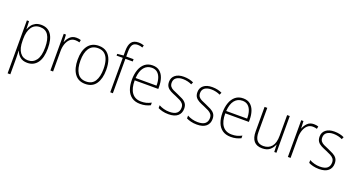

<svg xmlns="http://www.w3.org/2000/svg" viewBox="-55 -1565 4812 2599"><g transform="rotate(20 2351.5 -265.5)"><path d="M288 -539Q381 -539 430 -471.5Q479 -404 479 -269Q479 -132 426.5 -61Q374 10 282 10Q214 10 175 -24.5Q136 -59 121 -104H118Q121 -55 121 -1V234H82V-529H113L117 -415H119Q131 -448 152 -476Q173 -504 206.5 -521.5Q240 -539 288 -539ZM284 -505Q204 -505 162.5 -444Q121 -383 121 -277V-251Q121 -139 163 -82Q205 -25 279 -25Q353 -25 396.5 -84.5Q440 -144 440 -269Q440 -385 401.5 -445Q363 -505 284 -505Z M794 -538Q830 -538 859 -528L852 -492Q838 -496 823.5 -498.5Q809 -501 793 -501Q746 -501 715 -472.5Q684 -444 667.5 -395.5Q651 -347 652 -288V0H613V-529H645L650 -424H652Q667 -468 702 -503Q737 -538 794 -538Z M1321 -265Q1321 -139 1270 -64.5Q1219 10 1115 10Q1014 10 961.5 -64.5Q909 -139 909 -266Q909 -395 963 -467Q1017 -539 1118 -539Q1188 -539 1233 -504.5Q1278 -470 1299.5 -408.5Q1321 -347 1321 -265ZM949 -266Q949 -154 989.5 -89.5Q1030 -25 1115 -25Q1202 -25 1242 -89Q1282 -153 1282 -265Q1282 -336 1265.5 -390Q1249 -444 1213 -474.5Q1177 -505 1118 -505Q1033 -505 991 -442Q949 -379 949 -266Z M1619 -496H1513V0H1475V-496H1386V-521L1475 -530V-597Q1475 -681 1506 -723Q1537 -765 1608 -765Q1631 -765 1650 -761Q1669 -757 1685 -752L1676 -718Q1645 -731 1608 -731Q1556 -731 1534.5 -699.5Q1513 -668 1513 -595V-529H1619Z M1893 -539Q1956 -539 1995 -506.5Q2034 -474 2052.5 -419Q2071 -364 2071 -297V-265H1731Q1730 -149 1775.5 -87Q1821 -25 1909 -25Q1949 -25 1981 -33Q2013 -41 2052 -61V-23Q2019 -7 1984.5 1.5Q1950 10 1908 10Q1834 10 1786 -24Q1738 -58 1715 -119Q1692 -180 1692 -262Q1692 -341 1714.5 -404Q1737 -467 1781.5 -503Q1826 -539 1893 -539ZM1893 -505Q1824 -505 1781.5 -453Q1739 -401 1732 -299H2033Q2034 -358 2019 -405Q2004 -452 1973 -478.5Q1942 -505 1893 -505Z M2492 -133Q2492 -67 2447.5 -28.5Q2403 10 2315 10Q2267 10 2228 0Q2189 -10 2164 -23V-64Q2196 -46 2235 -35.5Q2274 -25 2315 -25Q2388 -25 2421 -53.5Q2454 -82 2454 -133Q2454 -167 2437.5 -188Q2421 -209 2391.5 -224.5Q2362 -240 2323 -256Q2280 -273 2246.5 -290.5Q2213 -308 2193.5 -335Q2174 -362 2174 -407Q2174 -467 2218.5 -503Q2263 -539 2342 -539Q2383 -539 2419 -531Q2455 -523 2483 -509L2468 -476Q2443 -489 2409 -497Q2375 -505 2341 -505Q2281 -505 2246.5 -480Q2212 -455 2212 -407Q2212 -374 2227.5 -353.5Q2243 -333 2272 -319Q2301 -305 2340 -289Q2381 -271 2415.5 -253.5Q2450 -236 2471 -208Q2492 -180 2492 -133Z M2901 -133Q2901 -67 2856.5 -28.5Q2812 10 2724 10Q2676 10 2637 0Q2598 -10 2573 -23V-64Q2605 -46 2644 -35.5Q2683 -25 2724 -25Q2797 -25 2830 -53.5Q2863 -82 2863 -133Q2863 -167 2846.5 -188Q2830 -209 2800.5 -224.5Q2771 -240 2732 -256Q2689 -273 2655.5 -290.5Q2622 -308 2602.5 -335Q2583 -362 2583 -407Q2583 -467 2627.5 -503Q2672 -539 2751 -539Q2792 -539 2828 -531Q2864 -523 2892 -509L2877 -476Q2852 -489 2818 -497Q2784 -505 2750 -505Q2690 -505 2655.5 -480Q2621 -455 2621 -407Q2621 -374 2636.5 -353.5Q2652 -333 2681 -319Q2710 -305 2749 -289Q2790 -271 2824.5 -253.5Q2859 -236 2880 -208Q2901 -180 2901 -133Z M3198 -539Q3261 -539 3300 -506.5Q3339 -474 3357.5 -419Q3376 -364 3376 -297V-265H3036Q3035 -149 3080.5 -87Q3126 -25 3214 -25Q3254 -25 3286 -33Q3318 -41 3357 -61V-23Q3324 -7 3289.5 1.5Q3255 10 3213 10Q3139 10 3091 -24Q3043 -58 3020 -119Q2997 -180 2997 -262Q2997 -341 3019.5 -404Q3042 -467 3086.5 -503Q3131 -539 3198 -539ZM3198 -505Q3129 -505 3086.5 -453Q3044 -401 3037 -299H3338Q3339 -358 3324 -405Q3309 -452 3278 -478.5Q3247 -505 3198 -505Z M3869 -529V0H3838L3834 -103H3831Q3815 -59 3775.5 -24.5Q3736 10 3665 10Q3506 10 3506 -176V-529H3545V-182Q3545 -101 3576.5 -63Q3608 -25 3669 -25Q3745 -25 3788 -76Q3831 -127 3831 -232V-529Z M4215 -538Q4251 -538 4280 -528L4273 -492Q4259 -496 4244.5 -498.5Q4230 -501 4214 -501Q4167 -501 4136 -472.5Q4105 -444 4088.5 -395.5Q4072 -347 4073 -288V0H4034V-529H4066L4071 -424H4073Q4088 -468 4123 -503Q4158 -538 4215 -538Z M4661 -133Q4661 -67 4616.5 -28.5Q4572 10 4484 10Q4436 10 4397 0Q4358 -10 4333 -23V-64Q4365 -46 4404 -35.5Q4443 -25 4484 -25Q4557 -25 4590 -53.5Q4623 -82 4623 -133Q4623 -167 4606.5 -188Q4590 -209 4560.5 -224.5Q4531 -240 4492 -256Q4449 -273 4415.5 -290.5Q4382 -308 4362.5 -335Q4343 -362 4343 -407Q4343 -467 4387.5 -503Q4432 -539 4511 -539Q4552 -539 4588 -531Q4624 -523 4652 -509L4637 -476Q4612 -489 4578 -497Q4544 -505 4510 -505Q4450 -505 4415.5 -480Q4381 -455 4381 -407Q4381 -374 4396.5 -353.5Q4412 -333 4441 -319Q4470 -305 4509 -289Q4550 -271 4584.5 -253.5Q4619 -236 4640 -208Q4661 -180 4661 -133Z"/></g></svg>

Font: Noto Sans Lao Looped SemiCondensed ExtraLight
Style: Regular
Weight: 200
Width: 4
Designer: Mark Frömberg, Ben Mitchell
Foundry: The Fontpad Ltd
Version: Version 1.002; ttfautohint (v1.8.4.7-5d5b)